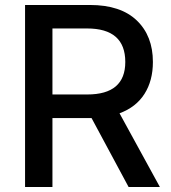

<svg xmlns="http://www.w3.org/2000/svg" viewBox="-20 -747 685 767"><path d="M80.1 0V-727.1H339.4Q461.9 -727.1 526.4 -665.3Q590.8 -603.5 590.8 -499.5Q590.8 -424.8 557.1 -371.8Q523.4 -318.8 457.5 -294.4L618.7 0H493.7L345.7 -275.4H338.9H189.5V0ZM189.5 -369.6H328.6Q480.5 -369.6 480.5 -499.5Q480.5 -633.3 327.6 -633.3H189.5Z"/></svg>

Font: Karasuma Gothic
Style: Regular
Weight: 500
Designer: Rasmus Andersson / Ryoko Nishizuka
Foundry: Genbu
Version: Version 1.00